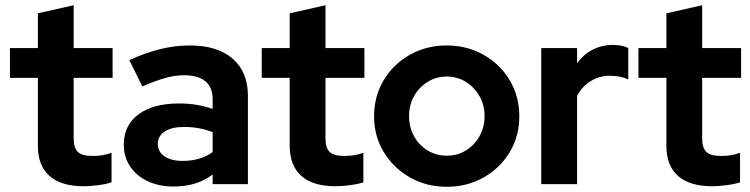

<svg xmlns="http://www.w3.org/2000/svg" viewBox="-20 -705 2870 735"><path d="M301 8Q214 8 169.5 -31.5Q125 -71 125 -147V-407H18V-521H125V-654L262 -685V-521H411V-407H262V-175Q262 -139 278 -123.5Q294 -108 334 -108Q354 -108 370.5 -110.5Q387 -113 407 -120V-7Q386 0 355 4Q324 8 301 8Z M644 9Q588 9 545 -11.5Q502 -32 478 -68Q454 -104 454 -151Q454 -226 510.5 -267.5Q567 -309 666 -309Q734 -309 794 -288V-326Q794 -371 766 -394Q738 -417 684 -417Q651 -417 613 -406.5Q575 -396 525 -374L475 -475Q537 -503 593.5 -517Q650 -531 707 -531Q812 -531 870.5 -480.5Q929 -430 929 -338V0H794V-37Q762 -13 725 -2Q688 9 644 9ZM584 -154Q584 -124 610 -106.5Q636 -89 679 -89Q713 -89 742 -97.5Q771 -106 794 -123V-199Q769 -209 742 -214Q715 -219 684 -219Q637 -219 610.5 -201.5Q584 -184 584 -154Z M1265 8Q1178 8 1133.5 -31.5Q1089 -71 1089 -147V-407H982V-521H1089V-654L1226 -685V-521H1375V-407H1226V-175Q1226 -139 1242 -123.5Q1258 -108 1298 -108Q1318 -108 1334.5 -110.5Q1351 -113 1371 -120V-7Q1350 0 1319 4Q1288 8 1265 8Z M1690 10Q1612 10 1549 -26Q1486 -62 1449 -123Q1412 -184 1412 -260Q1412 -336 1448.5 -397.5Q1485 -459 1548.5 -495Q1612 -531 1690 -531Q1768 -531 1831.5 -495Q1895 -459 1931.5 -397.5Q1968 -336 1968 -260Q1968 -184 1931.5 -123Q1895 -62 1832 -26Q1769 10 1690 10ZM1690 -109Q1731 -109 1763.5 -129Q1796 -149 1815.5 -183.5Q1835 -218 1835 -260Q1835 -303 1815.5 -337Q1796 -371 1763.5 -391.5Q1731 -412 1690 -412Q1650 -412 1617 -391.5Q1584 -371 1565 -337Q1546 -303 1546 -260Q1546 -218 1565 -183.5Q1584 -149 1617 -129Q1650 -109 1690 -109Z M2052 0V-521H2189V-463Q2214 -497 2249 -515Q2284 -533 2328 -533Q2366 -532 2385 -521V-401Q2370 -408 2352 -411.5Q2334 -415 2315 -415Q2275 -415 2242 -395Q2209 -375 2189 -338V0Z M2707 8Q2620 8 2575.5 -31.5Q2531 -71 2531 -147V-407H2424V-521H2531V-654L2668 -685V-521H2817V-407H2668V-175Q2668 -139 2684 -123.5Q2700 -108 2740 -108Q2760 -108 2776.5 -110.5Q2793 -113 2813 -120V-7Q2792 0 2761 4Q2730 8 2707 8Z"/></svg>

Font: Red Hat Display ExtraBold
Style: Regular
Weight: 800
Designer: Pentagram, MCKL
Foundry: Pentagram, MCKL
Version: Version 1.023